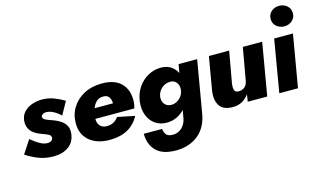

<svg xmlns="http://www.w3.org/2000/svg" viewBox="-106 -1051 2732 1628"><g transform="rotate(-15 1260.5 -237.5)"><path d="M85 -174Q129 -137 166 -117.5Q203 -98 233 -101Q250 -101 262 -110.5Q274 -120 275 -133Q277 -155 254 -166.5Q231 -178 193 -191Q161 -202 135 -220.5Q109 -239 95 -267.5Q81 -296 84 -336Q89 -380 116 -409.5Q143 -439 184 -454Q225 -469 273 -470Q330 -470 378.5 -451.5Q427 -433 470 -407L407 -294Q381 -320 347 -338.5Q313 -357 282 -357Q265 -357 252.5 -349.5Q240 -342 238 -331Q236 -315 249.5 -305.5Q263 -296 285 -288.5Q307 -281 331 -272Q364 -259 390 -241Q416 -223 430.5 -196.5Q445 -170 442 -131Q435 -56 383 -17.5Q331 21 252 22Q180 22 120.5 -0.5Q61 -23 9 -58Z M744 10Q634 10 567.5 -46Q501 -102 501 -200Q501 -277 539 -338Q577 -399 644.5 -434.5Q712 -470 801 -470Q911 -470 967.5 -415Q1024 -360 1024 -265Q1024 -230 1013 -194H671Q671 -154 692 -131.5Q713 -109 750 -109Q785 -109 810 -123Q835 -137 853 -162L1004 -131Q929 10 744 10ZM784 -360Q749 -360 726 -340.5Q703 -321 689 -283H850Q849 -319 833.5 -339.5Q818 -360 784 -360Z M1035 34 1196 35Q1199 70 1216.5 88Q1234 106 1271 106Q1320 107 1353.5 73.5Q1387 40 1395 -10L1406 -75Q1376 -43 1336 -24.5Q1296 -6 1250 -6Q1190 -6 1147.5 -36.5Q1105 -67 1085 -119.5Q1065 -172 1073 -238Q1082 -307 1117.5 -359.5Q1153 -412 1206 -441Q1259 -470 1318 -470Q1370 -470 1405.5 -447Q1441 -424 1460 -385L1473 -460H1636L1559 -10Q1540 113 1461.5 177Q1383 241 1268 242Q1148 242 1092 186Q1036 130 1035 34ZM1251 -237Q1245 -198 1265 -170.5Q1285 -143 1324 -142Q1359 -141 1390.5 -165Q1422 -189 1432 -226L1436 -247Q1439 -284 1419.5 -309Q1400 -334 1365 -334Q1322 -334 1290 -306Q1258 -278 1251 -237Z M1867 -180Q1863 -152 1869 -128.5Q1875 -105 1906 -105Q1937 -105 1959 -123Q1981 -141 1987 -178L2037 -460H2207L2128 0H1957L1967 -63Q1943 -30 1908.5 -9.5Q1874 11 1825 11Q1740 11 1709 -38Q1678 -87 1688 -162L1739 -460H1917Z M2326 -627Q2326 -667 2354.5 -692Q2383 -717 2423 -717Q2464 -717 2492.5 -692Q2521 -667 2521 -627Q2521 -587 2492.5 -562Q2464 -537 2423 -537Q2383 -537 2354.5 -562Q2326 -587 2326 -627ZM2312 -460H2477L2398 0H2234Z"/></g></svg>

Font: Jost* Heavy
Style: Italic
Weight: 800
Italic angle: -10°
Version: Version 3.7